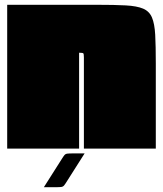

<svg xmlns="http://www.w3.org/2000/svg" viewBox="-20 -620 680 801"><path d="M10 -600H385Q458 -600 504.5 -597.5Q551 -595 577 -584Q603 -573 614 -547Q625 -521 627.5 -475Q630 -429 630 -355V0H330V-380Q330 -395 327.5 -397.5Q325 -400 310 -400V0H10ZM333 20 260 135Q252 148 247.5 153.5Q243 159 235.5 160Q228 161 212 161H163L236 46Q244 33 248.5 27.5Q253 22 260.5 21Q268 20 284 20Z"/></svg>

Font: Badeen Display
Style: Regular
Weight: 400
Version: Version 1.000; ttfautohint (v1.8.4.7-5d5b)